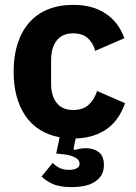

<svg xmlns="http://www.w3.org/2000/svg" viewBox="-20 -557 557 789"><path d="M281 -537Q361 -537 414.5 -501Q468 -465 491 -400L371 -348Q364 -378 342 -399Q320 -420 281 -420Q236 -420 213 -390.5Q190 -361 190 -311V-213Q190 -163 213 -134Q236 -105 281 -105Q321 -105 344.5 -126.5Q368 -148 379 -183L494 -133Q468 -60 416 -25Q364 10 291 12L282 55L286 59Q298 56 310 54Q322 52 334 52Q364 52 385.5 68Q407 84 407 121Q407 147 396 164Q385 181 366.5 192Q348 203 324 207.5Q300 212 275 212Q223 212 193.5 197.5Q164 183 151 168L197 112Q207 124 223.5 132.5Q240 141 263 141Q282 141 294.5 135Q307 129 307 116Q307 110 304 104Q301 98 292.5 92.5Q284 87 269.5 82.5Q255 78 232 76L211 74L225 7Q133 -10 84.5 -81Q36 -152 36 -263Q36 -326 52 -376.5Q68 -427 99 -463Q130 -499 176 -518Q222 -537 281 -537Z"/></svg>

Font: IBM Plex Sans Arabic
Style: Bold
Weight: 700
Designer: Mike Abbink, Paul van der Laan, Pieter van Rosmalen, Wael Morcos, Khajak Apelian
Foundry: Bold Monday
Version: Version 1.2